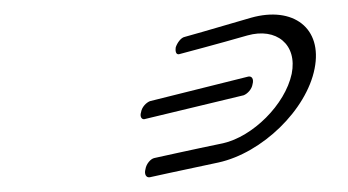

<svg xmlns="http://www.w3.org/2000/svg" viewBox="-20 -507 471 260"><path d="M183 -370C178 -368 172 -362 171 -355C169 -349 172 -344 177 -346L310 -378C315 -380 321 -386 322 -393C324 -400 321 -405 315 -403ZM230 -457C225 -456 220 -449 218 -443C217 -436 219 -432 224 -434C224 -434 277 -448 315 -459C354 -470 383 -447 375 -407C366 -365 322 -322 282 -313C243 -305 189 -293 189 -293C184 -292 178 -285 177 -278C175 -271 178 -266 183 -267C183 -267 219 -275 276 -287C335 -300 395 -358 406 -414C417 -469 377 -499 320 -483C266 -467 230 -457 230 -457Z"/></svg>

Font: Hi. Perspective
Style: Perspective
Weight: 400
Designer: Mew Too, Robert Jablonski
Foundry: Cannot Into Space Fonts
Version: Version 1.996